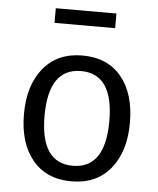

<svg xmlns="http://www.w3.org/2000/svg" viewBox="-53 -779 687 836"><g transform="rotate(5 290.5 -360.5)"><path d="M422 -669H157V-733H422ZM291 -538Q401 -538 461.5 -464.5Q522 -391 522 -264Q522 -138 460.5 -63Q399 12 290 12Q181 12 120 -61.5Q59 -135 59 -262Q59 -388 120.5 -463Q182 -538 291 -538ZM291 -470Q149 -470 149 -262Q149 -56 290 -56Q432 -56 432 -264Q432 -470 291 -470Z"/></g></svg>

Font: FiraGO Book
Style: Regular
Weight: 350
Designer: bBox Type
Foundry: bBox Type GmbH
Version: Version 1.001;PS 001.001;hotconv 1.0.88;makeotf.lib2.5.64775